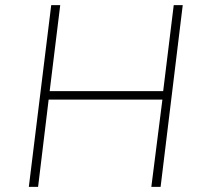

<svg xmlns="http://www.w3.org/2000/svg" viewBox="-20 -726 785 746"><path d="M690 -706 604 0H568L611 -339H169L128 0H92L179 -706H214L173 -372H614L655 -706Z"/></svg>

Font: Josefin Sans ExtraLight
Style: Italic
Weight: 250
Italic angle: -7°
Designer: Santiago Orozco
Foundry: Typemade
Version: Version 2.000